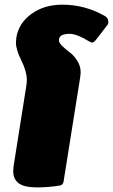

<svg xmlns="http://www.w3.org/2000/svg" viewBox="-20 -795 484 823"><path d="M36.7 -60.8Q36.7 -68.3 38.3 -83.3L92.5 -425Q95 -440 95 -452.5Q95 -488.3 71.7 -535.4Q48.3 -582.5 48.3 -612.5Q48.3 -618.3 50 -633.3Q59.2 -694.2 113.8 -734.6Q168.3 -775 247.5 -775Q345.8 -775 431.7 -725Q444.2 -716.7 444.2 -702.5V-697.5Q444.2 -694.2 442.1 -690.4Q440 -686.7 438.3 -685L436.7 -683.3L393.3 -626.7Q381.7 -612.5 375.8 -612.5Q369.2 -612.5 353.3 -622.5Q342.5 -630 319.2 -640Q295.8 -650 278.3 -650Q232.5 -650 232.5 -622.5Q232.5 -611.7 247.1 -597.5Q261.7 -583.3 279.2 -570.4Q296.7 -557.5 311.2 -534.6Q325.8 -511.7 325.8 -484.2Q325.8 -478.3 324.2 -466.7L252.5 -16.7Q250 -2.5 237.5 0Q187.5 8.3 140 8.3Q83.3 8.3 60 -9.6Q36.7 -27.5 36.7 -60.8Z"/></svg>

Font: BoonTook Mon
Style: Italic
Weight: 400
Italic angle: -9°
Designer: Sungsit Sawaiwan
Foundry: FontUni
Version: Version 3.0